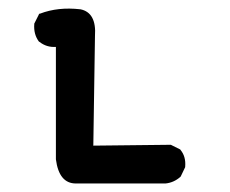

<svg xmlns="http://www.w3.org/2000/svg" viewBox="-20 -429 540 451"><path d="M158.2 2Q118.7 2 111.3 -54.7V-55.2V-55.7V-318.8Q89.4 -317.4 72.8 -330.6L71.8 -331.1L71.3 -331.5Q58.6 -348.6 60.5 -372.6V-373.5L61 -374.5L70.8 -394L71.8 -396.5L74.2 -397Q116.2 -413.1 168.5 -407.2H168.9Q207 -399.4 203.1 -344.2L199.2 -86.9L379.9 -88.9H381.3L382.3 -88.4L401.9 -78.6L403.3 -78.1L403.8 -77.1Q417 -61.5 415 -37.6V-36.6L414.6 -35.6L404.8 -15.1L404.3 -14.2L403.3 -13.2Q388.2 0 368.7 2H368.2Z"/></svg>

Font: NaikaiFont
Style: SemiBold
Weight: 600
Version: Version 1.89